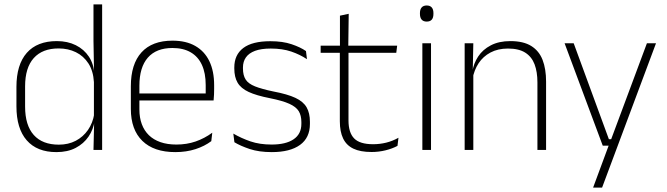

<svg xmlns="http://www.w3.org/2000/svg" viewBox="-20 -684 3044 876"><path d="M237.5 10Q149 10 102 -43.8Q55 -97.5 55 -199V-287.5Q55 -389 102.2 -442.8Q149.5 -496.5 239.5 -496.5Q288 -496.5 325.8 -477.8Q363.5 -459 385.8 -425.2Q408 -391.5 410.5 -345.5H423.5L408.5 -309.5Q405.5 -360.5 383.5 -394.5Q361.5 -428.5 326.2 -445.8Q291 -463 247.5 -463Q173.5 -463 134 -419Q94.5 -375 94.5 -290V-197.5Q94.5 -112.5 134 -68.2Q173.5 -24 248.5 -24Q292 -24 325.8 -41.8Q359.5 -59.5 381.5 -91.2Q403.5 -123 410 -164.5L423 -132.5H411.5Q406 -93 384 -60.8Q362 -28.5 325.2 -9.2Q288.5 10 237.5 10ZM406.5 0 409.5 -126.5 408.5 -140V-347L409 -359L406.5 -497.5V-664H446V0Z M780 10Q682 10 629.5 -41.2Q577 -92.5 577 -187V-290.5Q577 -391.5 625.5 -445Q674 -498.5 767 -498.5Q829 -498.5 871.2 -474.2Q913.5 -450 935.2 -404.8Q957 -359.5 957 -295.5V-278Q957 -265.5 956.5 -252.8Q956 -240 954.5 -225.5H918Q918.5 -245.5 918.5 -263.2Q918.5 -281 918.5 -296Q918.5 -350.5 901.2 -388Q884 -425.5 850.2 -445.2Q816.5 -465 767 -465Q693 -465 654.5 -421Q616 -377 616 -293V-245V-239V-184.5Q616 -147 627 -117.5Q638 -88 659.2 -67.2Q680.5 -46.5 712 -35.5Q743.5 -24.5 785 -24.5Q832 -24.5 872.5 -38.5Q913 -52.5 948.5 -78.5L944 -40Q913.5 -17 871.8 -3.5Q830 10 780 10ZM597 -225.5V-257.5H944.5V-225.5Z M1220 10Q1161.5 10 1119 -4.2Q1076.5 -18.5 1049.5 -35L1044.5 -74.5Q1080.5 -53.5 1122.5 -39Q1164.5 -24.5 1219.5 -24.5Q1284 -24.5 1319.5 -48.5Q1355 -72.5 1355 -119V-127Q1355 -157 1343 -176.8Q1331 -196.5 1300 -210.5Q1269 -224.5 1211.5 -236Q1150 -248 1114.5 -264.5Q1079 -281 1064 -306.8Q1049 -332.5 1049 -371.5V-376Q1049 -434 1090 -465Q1131 -496 1213.5 -496Q1270 -496 1310.5 -482.2Q1351 -468.5 1376 -451L1380.5 -414Q1349 -435 1308.8 -448.8Q1268.5 -462.5 1215.5 -462.5Q1171.5 -462.5 1143.5 -452Q1115.5 -441.5 1102 -422.2Q1088.5 -403 1088.5 -376V-371.5Q1088.5 -340.5 1100.8 -321.2Q1113 -302 1143.8 -289.8Q1174.5 -277.5 1228 -266.5Q1291.5 -254.5 1327.8 -237.5Q1364 -220.5 1379 -194.2Q1394 -168 1394 -128.5V-118.5Q1394 -55.5 1348.8 -22.8Q1303.5 10 1220 10Z M1675.5 9.5Q1624 9.5 1592.2 -5.8Q1560.5 -21 1545.5 -52.2Q1530.5 -83.5 1530.5 -130.5V-459H1570V-134.5Q1570 -79 1595.8 -52.5Q1621.5 -26 1682.5 -26Q1713 -26 1742.2 -33.2Q1771.5 -40.5 1798 -55.5L1793.5 -18.5Q1770.5 -6 1739.2 1.8Q1708 9.5 1675.5 9.5ZM1443 -443V-475.5H1792L1788 -443ZM1531 -469.5V-612.5L1571 -621L1569 -469.5Z M1907 0V-486.5H1946.5V0ZM1927 -585.5Q1911.5 -585.5 1903.8 -594.5Q1896 -603.5 1896 -620.5V-624.5Q1896 -641 1903.8 -650Q1911.5 -659 1927 -659Q1942 -659 1949.8 -650Q1957.5 -641 1957.5 -624.5V-620.5Q1957.5 -603 1949.8 -594.2Q1942 -585.5 1927 -585.5Z M2432 0V-308Q2432 -356 2419 -390.5Q2406 -425 2376.5 -443.8Q2347 -462.5 2297.5 -462.5Q2252 -462.5 2218 -444.5Q2184 -426.5 2163.5 -395.2Q2143 -364 2136 -324L2125 -356H2135Q2140.5 -394 2161.5 -426Q2182.5 -458 2219.5 -477.2Q2256.5 -496.5 2308.5 -496.5Q2368 -496.5 2403.8 -474.2Q2439.5 -452 2455.5 -410.8Q2471.5 -369.5 2471.5 -311.5V0ZM2100 0V-486.5H2139.5L2137 -362.5L2139.5 -361V0Z M2785.5 -49 2765 -39.5 2931.5 -486.5H2973L2727 172H2686L2762.5 -34.5L2778 -19.5H2730L2556 -486.5H2597.5L2758 -49Z"/></svg>

Font: Anek Gujarati ExtraLight
Style: Regular
Weight: 250
Version: Version 1.003